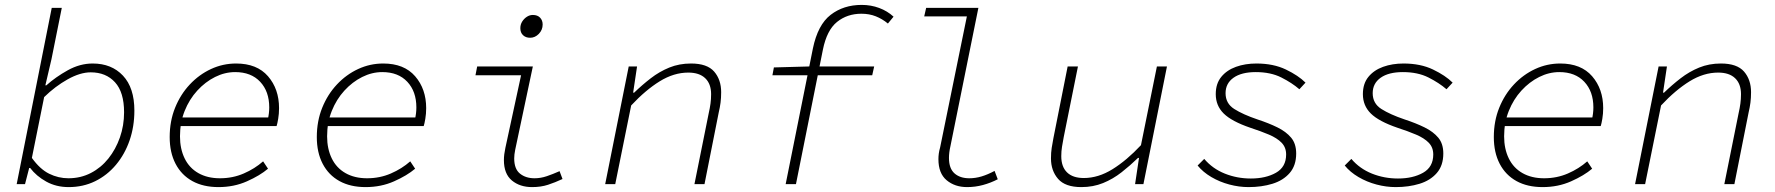

<svg xmlns="http://www.w3.org/2000/svg" viewBox="-20 -751 7240 783"><path d="M260 12Q209 12 168.5 -10.5Q128 -33 103 -66H99L82 0H48L191 -719H232L190 -510L165 -403H169Q207 -437 256.5 -464.5Q306 -492 358 -492Q435 -492 481.5 -442.5Q528 -393 528 -300Q528 -235 508.5 -178.5Q489 -122 453 -79Q417 -36 368 -12Q319 12 260 12ZM259 -24Q309 -24 350.5 -45.5Q392 -67 422 -104.5Q452 -142 469 -190.5Q486 -239 486 -293Q486 -375 449 -415.5Q412 -456 350 -456Q307 -456 256 -427.5Q205 -399 160 -355L110 -107Q143 -61 180.5 -42.5Q218 -24 259 -24Z M871 12Q809 12 764.5 -12.5Q720 -37 696 -83Q672 -129 672 -192Q672 -257 694 -311.5Q716 -366 754 -406.5Q792 -447 840.5 -469.5Q889 -492 943 -492Q1028 -492 1073 -440Q1118 -388 1118 -310Q1118 -287 1114.5 -266.5Q1111 -246 1108 -237H706L713 -272H1100L1072 -264Q1075 -276 1076.5 -288.5Q1078 -301 1078 -313Q1078 -378 1041 -417.5Q1004 -457 939 -457Q897 -457 857 -437Q817 -417 784.5 -381.5Q752 -346 733 -298.5Q714 -251 714 -195Q714 -144 733 -105Q752 -66 789 -45Q826 -24 877 -24Q929 -24 974 -43.5Q1019 -63 1053 -93L1073 -63Q1040 -35 987 -11.5Q934 12 871 12Z M1471 12Q1409 12 1364.5 -12.5Q1320 -37 1296 -83Q1272 -129 1272 -192Q1272 -257 1294 -311.5Q1316 -366 1354 -406.5Q1392 -447 1440.5 -469.5Q1489 -492 1543 -492Q1628 -492 1673 -440Q1718 -388 1718 -310Q1718 -287 1714.5 -266.5Q1711 -246 1708 -237H1306L1313 -272H1700L1672 -264Q1675 -276 1676.5 -288.5Q1678 -301 1678 -313Q1678 -378 1641 -417.5Q1604 -457 1539 -457Q1497 -457 1457 -437Q1417 -417 1384.5 -381.5Q1352 -346 1333 -298.5Q1314 -251 1314 -195Q1314 -144 1333 -105Q1352 -66 1389 -45Q1426 -24 1477 -24Q1529 -24 1574 -43.5Q1619 -63 1653 -93L1673 -63Q1640 -35 1587 -11.5Q1534 12 1471 12Z M2150 12Q2100 12 2067.5 -15Q2035 -42 2035 -98Q2035 -110 2036.5 -122Q2038 -134 2041 -148L2105 -444H1919L1926 -480H2153L2081 -140Q2079 -130 2078 -121.5Q2077 -113 2077 -105Q2077 -62 2100.5 -43Q2124 -24 2160 -24Q2185 -24 2210 -32.5Q2235 -41 2262 -53L2274 -21Q2244 -7 2215 2.5Q2186 12 2150 12ZM2142 -597Q2124 -597 2113 -607.5Q2102 -618 2102 -636Q2102 -651 2109.5 -663Q2117 -675 2128.5 -682.5Q2140 -690 2153 -690Q2172 -690 2182.5 -679Q2193 -668 2193 -651Q2193 -629 2177.5 -613Q2162 -597 2142 -597Z M2448 0 2544 -480H2578L2562 -373H2566Q2598 -404 2633.5 -431.5Q2669 -459 2709.5 -475.5Q2750 -492 2798 -492Q2864 -492 2892.5 -459Q2921 -426 2921 -375Q2921 -352 2918.5 -332.5Q2916 -313 2911 -292L2853 0H2812L2870 -288Q2875 -310 2877.5 -328.5Q2880 -347 2880 -367Q2880 -409 2856 -432Q2832 -455 2787 -455Q2728 -455 2670.5 -419.5Q2613 -384 2554 -321L2489 0Z M3184 0 3295 -553Q3315 -650 3367.5 -690.5Q3420 -731 3494 -731Q3532 -731 3565.5 -718.5Q3599 -706 3624 -683L3601 -655Q3578 -674 3551.5 -684.5Q3525 -695 3493 -695Q3435 -695 3393.5 -661.5Q3352 -628 3336 -549L3226 0ZM3130 -444 3136 -476 3281 -480H3545L3537 -444Z M3924 12Q3874 12 3840.5 -16Q3807 -44 3807 -102Q3807 -113 3808.5 -124.5Q3810 -136 3814 -150L3923 -684H3749L3757 -719H3970L3856 -155Q3853 -142 3851.5 -130Q3850 -118 3850 -107Q3850 -64 3872.5 -44Q3895 -24 3933 -24Q3958 -24 3983 -31.5Q4008 -39 4036 -54L4049 -20Q4020 -5 3988.5 3.5Q3957 12 3924 12Z M4390 12Q4324 12 4295 -21.5Q4266 -55 4266 -105Q4266 -129 4269 -148Q4272 -167 4276 -188L4334 -480H4376L4318 -192Q4314 -171 4311 -152.5Q4308 -134 4308 -114Q4308 -71 4331.5 -48Q4355 -25 4400 -25Q4459 -25 4517 -61Q4575 -97 4633 -159L4698 -480H4739L4643 0H4609L4625 -107H4621Q4589 -76 4554 -48.5Q4519 -21 4478.5 -4.5Q4438 12 4390 12Z M5072 12Q5033 12 4993.5 1.5Q4954 -9 4920 -29Q4886 -49 4864 -76L4891 -103Q4925 -63 4975 -43Q5025 -23 5081 -23Q5142 -23 5183.5 -46.5Q5225 -70 5225 -121Q5225 -150 5206.5 -169Q5188 -188 5155 -202Q5122 -216 5079 -230Q5003 -256 4970.5 -288Q4938 -320 4938 -367Q4938 -410 4960.5 -437.5Q4983 -465 5020.5 -478.5Q5058 -492 5104 -492Q5173 -492 5224 -467.5Q5275 -443 5304 -414L5279 -387Q5249 -413 5205.5 -435Q5162 -457 5101 -457Q5043 -457 5010.5 -434Q4978 -411 4978 -371Q4978 -329 5013.5 -306.5Q5049 -284 5108 -264Q5154 -249 5189.5 -231.5Q5225 -214 5245.5 -189.5Q5266 -165 5266 -125Q5266 -76 5239.5 -45.5Q5213 -15 5169 -1.5Q5125 12 5072 12Z M5672 12Q5633 12 5593.5 1.5Q5554 -9 5520 -29Q5486 -49 5464 -76L5491 -103Q5525 -63 5575 -43Q5625 -23 5681 -23Q5742 -23 5783.5 -46.5Q5825 -70 5825 -121Q5825 -150 5806.5 -169Q5788 -188 5755 -202Q5722 -216 5679 -230Q5603 -256 5570.5 -288Q5538 -320 5538 -367Q5538 -410 5560.5 -437.5Q5583 -465 5620.5 -478.5Q5658 -492 5704 -492Q5773 -492 5824 -467.5Q5875 -443 5904 -414L5879 -387Q5849 -413 5805.5 -435Q5762 -457 5701 -457Q5643 -457 5610.5 -434Q5578 -411 5578 -371Q5578 -329 5613.5 -306.5Q5649 -284 5708 -264Q5754 -249 5789.5 -231.5Q5825 -214 5845.5 -189.5Q5866 -165 5866 -125Q5866 -76 5839.5 -45.5Q5813 -15 5769 -1.5Q5725 12 5672 12Z M6271 12Q6209 12 6164.5 -12.5Q6120 -37 6096 -83Q6072 -129 6072 -192Q6072 -257 6094 -311.5Q6116 -366 6154 -406.5Q6192 -447 6240.5 -469.5Q6289 -492 6343 -492Q6428 -492 6473 -440Q6518 -388 6518 -310Q6518 -287 6514.5 -266.5Q6511 -246 6508 -237H6106L6113 -272H6500L6472 -264Q6475 -276 6476.5 -288.5Q6478 -301 6478 -313Q6478 -378 6441 -417.5Q6404 -457 6339 -457Q6297 -457 6257 -437Q6217 -417 6184.5 -381.5Q6152 -346 6133 -298.5Q6114 -251 6114 -195Q6114 -144 6133 -105Q6152 -66 6189 -45Q6226 -24 6277 -24Q6329 -24 6374 -43.5Q6419 -63 6453 -93L6473 -63Q6440 -35 6387 -11.5Q6334 12 6271 12Z M6648 0 6744 -480H6778L6762 -373H6766Q6798 -404 6833.5 -431.5Q6869 -459 6909.5 -475.5Q6950 -492 6998 -492Q7064 -492 7092.5 -459Q7121 -426 7121 -375Q7121 -352 7118.5 -332.5Q7116 -313 7111 -292L7053 0H7012L7070 -288Q7075 -310 7077.5 -328.5Q7080 -347 7080 -367Q7080 -409 7056 -432Q7032 -455 6987 -455Q6928 -455 6870.5 -419.5Q6813 -384 6754 -321L6689 0Z"/></svg>

Font: Source Code Pro ExtraLight Light
Style: Italic
Weight: 300
Italic angle: -11°
Monospace: yes
Version: Version 1.016;hotconv 1.0.116;makeotfexe 2.5.65601